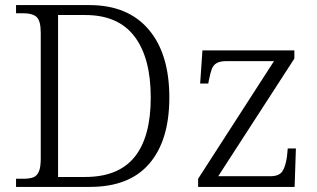

<svg xmlns="http://www.w3.org/2000/svg" viewBox="-20 -734 1244 754"><path d="M43 -32H70Q96 -32 110.5 -37.5Q125 -43 132.5 -60Q140 -77 140 -111V-605Q140 -652 124 -667Q108 -682 70 -682H43V-714H331Q482 -714 563.5 -618.5Q645 -523 645 -351Q645 -183 566.5 -91.5Q488 0 333 0H43ZM314 -39Q445 -39 508.5 -117.5Q572 -196 572 -351Q572 -507 508 -591Q444 -675 315 -675H208V-39ZM758 -32 1056 -494H870Q845 -494 831.5 -486.5Q818 -479 812 -463.5Q806 -448 800 -418L798 -406H766L775 -536H1136V-504L837 -42H1042Q1075 -42 1088 -60Q1101 -78 1107 -119L1110 -151H1142L1137 0H758Z"/></svg>

Font: Noto Serif Light
Style: Regular
Weight: 300
Designer: Monotype Design Team
Foundry: Monotype Imaging Inc.
Version: Version 1.001